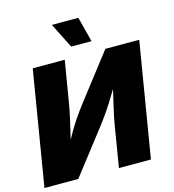

<svg xmlns="http://www.w3.org/2000/svg" viewBox="-134 -1066 1067 1177"><g transform="rotate(-15 399.0 -477.0)"><path d="M677.2 0H474.1L518.1 -265.6Q523.9 -301.8 536.9 -358.2Q549.8 -414.6 564.5 -477.5Q540 -436.5 518.6 -402.6Q497.1 -368.7 473.9 -335.7Q450.7 -302.7 421.9 -265.6L216.3 0H1.5L122.1 -727.5H325.2L280.8 -460.9Q274.4 -420.9 260.5 -360.1Q246.6 -299.3 233.4 -243.7Q266.1 -305.7 296.9 -351.1Q327.6 -396.5 362.3 -441.9L583 -727.5H797.9ZM384.3 -794.9 304.2 -954.1H472.2L513.2 -794.9Z"/></g></svg>

Font: Inter Black
Style: Italic
Weight: 900
Italic angle: -9.39999°
Designer: Rasmus Andersson
Foundry: rsms
Version: Version 4.000;git-a52131595